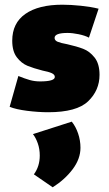

<svg xmlns="http://www.w3.org/2000/svg" viewBox="-20 -466 465 816"><path d="M21 -12 58 -143Q85 -132 106 -126Q127 -120 150 -120Q213 -120 213 -139Q213 -149 200 -155Q187 -161 161 -166Q122 -176 96.5 -186.5Q71 -197 51.5 -222.5Q32 -248 32 -293Q32 -368 88 -407Q144 -446 245 -446Q281 -446 324 -441.5Q367 -437 399 -429L358 -306Q341 -315 314.5 -320.5Q288 -326 267 -326Q212 -326 212 -305Q212 -294 225 -288.5Q238 -283 266 -278Q306 -269 333.5 -258.5Q361 -248 382 -221.5Q403 -195 403 -148Q403 -82 354.5 -35.5Q306 11 185 11Q143 11 95.5 5Q48 -1 21 -12ZM124 275Q149 241 149 195Q149 167 140.5 143Q132 119 120 104L285 51Q302 72 312 101.5Q322 131 322 162Q322 209 289 253Q256 297 204 330Z"/></svg>

Font: Ysabeau Black
Style: Regular
Weight: 900
Designer: Christian Thalmann (Catharsis Fonts)
Version: Version 0.003